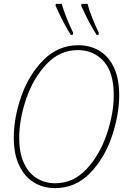

<svg xmlns="http://www.w3.org/2000/svg" viewBox="-20 -958 647 989"><path d="M51 -248Q51 -352 90 -463Q129 -574 204.5 -649.5Q280 -725 384 -725Q442 -725 489.5 -698Q537 -671 565.5 -613Q594 -555 594 -468Q594 -368 556.5 -256Q519 -144 444 -66.5Q369 11 263 11Q203 11 155 -18Q107 -47 79 -105.5Q51 -164 51 -248ZM566 -468Q566 -585 514 -642.5Q462 -700 381 -700Q288 -700 219.5 -627.5Q151 -555 115 -449Q79 -343 79 -248Q79 -169 104 -116.5Q129 -64 171 -39Q213 -14 264 -14Q358 -14 426.5 -88Q495 -162 530.5 -268.5Q566 -375 566 -468ZM266 -929 268 -938H298Q306 -909 322.5 -867Q339 -825 357 -789L354 -778H345Q312 -827 266 -929ZM398 -929 400 -938H431Q438 -909 454.5 -867.5Q471 -826 489 -789L487 -778H478Q442 -832 398 -929Z"/></svg>

Font: Noto Serif NarrowThin
Style: Italic
Weight: 250
Width: 4
Italic angle: -12°
Designer: Monotype Design Team
Foundry: Monotype Imaging Inc.
Version: Version 1.001